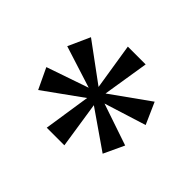

<svg xmlns="http://www.w3.org/2000/svg" viewBox="-101 -893 663 663"><g transform="rotate(45 230.5 -562.0)"><path d="M188 -364H274L248 -534L388 -437L423 -512L270 -564L423 -612L388 -691L248 -591L275 -760H188L215 -590L75 -693L39 -613L193 -564L39 -511L75 -435L214 -535Z"/></g></svg>

Font: Noto Serif Gurmukhi Medium
Style: Regular
Weight: 500
Designer: Vaibhav Singh and the Monotype Design Team
Foundry: Monotype Imaging Inc.
Version: Version 2.004